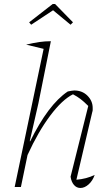

<svg xmlns="http://www.w3.org/2000/svg" viewBox="-20 -930 554 955"><path d="M53 0 197 -687 110 -708Q148 -717 176 -721Q204 -725 233 -725L171 -416L128 -228L130 -227Q220 -410 317 -475Q328 -477 335.5 -478.5Q343 -480 349 -480Q389 -480 415 -454Q441 -428 441 -393Q441 -388 441 -383Q441 -378 439 -373L360 -36Q410 -40 451 -60Q441 -31 421 -13Q401 5 380 5Q361 5 348 -10Q335 -25 331 -51L419 -403Q397 -425 380.5 -437.5Q364 -450 343 -461Q289 -434 229.5 -354.5Q170 -275 117 -159L84 0ZM254 -910 343 -819 331 -807 244 -879 135 -807 125 -819 242 -910Z"/></svg>

Font: Piazzolla Thin
Style: Italic
Weight: 100
Italic angle: -11.3°
Designer: Juan Pablo del Peral
Foundry: Huerta Tipografica
Version: Version 1.330